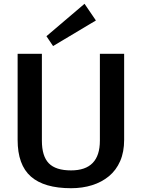

<svg xmlns="http://www.w3.org/2000/svg" viewBox="-20 -984 748 1013"><path d="M355 9Q213 9 143 -52.5Q73 -114 73 -246V-700H201V-242Q201 -160 237.5 -122.5Q274 -85 355 -85Q507 -85 507 -242V-700H635V-246Q635 -182 614 -134Q593 -86 555 -54.5Q517 -23 466 -7Q415 9 355 9ZM486 -876 260 -741 225 -793 426 -964Z"/></svg>

Font: Pathway Extreme 12pt SemiBold
Style: Regular
Weight: 600
Version: Version 1.001;gftools[0.9.26]